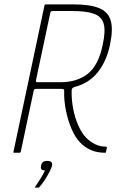

<svg xmlns="http://www.w3.org/2000/svg" viewBox="-20 -693 554 871"><path d="M44 0Q42 0 41 -1Q40 -2 41 -4L182 -669Q182 -673 187 -673H315Q388 -673 429 -656.5Q470 -640 482 -600.5Q494 -561 479 -490Q464 -417 424.5 -366.5Q385 -316 320 -299Q310 -296 307.5 -291.5Q305 -287 305 -282Q304 -243 311.5 -202Q319 -161 334.5 -125.5Q350 -90 371 -68Q389 -50 411 -39Q433 -28 458 -28Q460 -28 462.5 -27Q465 -26 465 -24L461 -5Q461 -3 460.5 -2Q460 -1 459.5 -0.5Q459 0 457 0Q420 0 392 -12.5Q364 -25 344 -46Q321 -70 304.5 -108.5Q288 -147 279 -192Q270 -237 271 -278Q272 -284 269.5 -287Q267 -290 255 -290H144Q141 -290 137.5 -288.5Q134 -287 133 -282L74 -4Q73 0 69 0ZM143 -328Q142 -320 149 -320H254Q330 -320 378.5 -358.5Q427 -397 446 -490Q460 -554 450 -586.5Q440 -619 405 -631Q370 -643 308 -643H218Q213 -643 211 -641Q209 -639 208 -634ZM216 59Q214 68 205 85.5Q196 103 184 122Q172 141 159 155Q156 158 156 158Q155 158 148 158Q141 158 137 158Q138 157 138 156.5Q138 156 141 152Q151 138 164 117Q177 96 184 80Q171 80 167.5 74.5Q164 69 166 59Q168 48 174.5 42.5Q181 37 194 37Q208 37 213 42.5Q218 48 216 59Z"/></svg>

Font: Glory Thin
Style: Italic
Weight: 100
Italic angle: -12°
Designer: Robert Leuschke
Foundry: Robert Leuschke
Version: Version 1.011